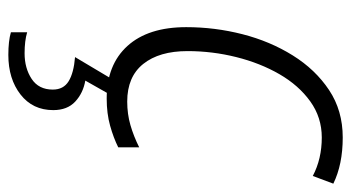

<svg xmlns="http://www.w3.org/2000/svg" viewBox="-206 -376 822 449"><g transform="rotate(90 204.5 -151.0)"><path d="M210 10Q131 10 87 -38.5Q43 -87 43 -176Q43 -243 59.5 -307.5Q76 -372 109 -425Q142 -478 190 -510Q238 -542 301 -542Q364 -542 409 -520L391 -472Q351 -493 301 -493Q254 -493 216.5 -466Q179 -439 153 -394Q127 -349 113 -293Q99 -237 99 -179Q99 -113 129 -75.5Q159 -38 217 -38Q246 -38 272 -45.5Q298 -53 324 -66V-17Q302 -6 273.5 2Q245 10 210 10ZM108 240Q92 240 78.5 238.5Q65 237 55 234V196Q75 202 104 202Q139 202 164 185.5Q189 169 189 136Q189 111 169.5 99Q150 87 113 84L163 0H202L168 60Q197 65 217 83.5Q237 102 237 135Q237 183 200.5 211.5Q164 240 108 240Z"/></g></svg>

Font: Noto Sans SemiCondensed Light
Style: Italic
Weight: 300
Width: 4
Italic angle: -12°
Designer: Monotype Design Team
Foundry: Monotype Imaging Inc.
Version: Version 2.013; ttfautohint (v1.8.4.7-5d5b)